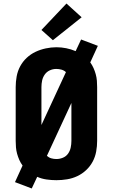

<svg xmlns="http://www.w3.org/2000/svg" viewBox="-20 -1014 640 1089"><path d="M160 55 65 19 108 -75Q97 -90 89.5 -107Q82 -124 77 -142Q72 -160 70.5 -178.5Q69 -197 69 -215V-520Q69 -550 74.5 -580.5Q80 -611 94.5 -638Q109 -665 131.5 -686Q154 -707 181.5 -720Q209 -733 239.5 -739.5Q270 -746 300 -746Q328 -746 355.5 -740.5Q383 -735 409 -724L440 -790L535 -754L492 -660Q503 -645 510.5 -628Q518 -611 523 -593Q528 -575 529.5 -556.5Q531 -538 531 -520V-215Q531 -185 525.5 -154.5Q520 -124 505.5 -97Q491 -70 468.5 -49Q446 -28 418.5 -15Q391 -2 360.5 3Q330 8 300 8Q272 8 244 4Q216 0 191 -11ZM215 -305 354 -605Q343 -615 328.5 -619Q314 -623 299 -623Q280 -623 262.5 -615Q245 -607 234 -591.5Q223 -576 219 -557.5Q215 -539 215 -520ZM300 -112Q319 -112 337 -119.5Q355 -127 366 -142.5Q377 -158 381 -177Q385 -196 385 -215V-430L246 -130Q257 -120 271 -116Q285 -112 300 -112ZM280 -786 215 -844 357 -994 443 -916Z"/></svg>

Font: Iosevka Custom Heavy Extended
Style: Regular
Weight: 900
Width: 7
Monospace: yes
Designer: Belleve Invis
Foundry: Belleve Invis
Version: Version 11.2.4; ttfautohint (v1.8.4)